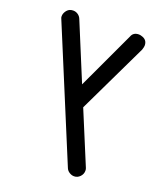

<svg xmlns="http://www.w3.org/2000/svg" viewBox="-142 -670 798 952"><g transform="rotate(20 257.0 -194.5)"><path d="M471 -538Q471 -530 466 -515L289 -146L404 131Q407 137 407 146Q407 164 394 177.5Q381 191 363 191Q350 191 337.5 183Q325 175 320 161L37 -521Q34 -526 34 -534Q34 -547 42 -559.5Q50 -572 62 -577Q70 -580 79 -580Q93 -580 104.5 -572Q116 -564 121 -551L245 -251L387 -555Q396 -580 426 -580Q434 -580 447 -575Q471 -565 471 -538Z"/></g></svg>

Font: 寒蝉全圆体
Style: Regular
Weight: 400
Designer: Warren2060
      Designed by Motoya company      

      [Varela Round]
      Joe Prince(Latin component); Avraham Cornf
Foundry: ChillType
Version: Version 3.200